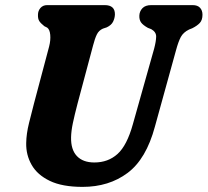

<svg xmlns="http://www.w3.org/2000/svg" viewBox="-20 -720 812 751"><path d="M499.5 -233.5 583 -530Q590.5 -558.5 590.8 -576.8Q591 -595 571.5 -606L558.5 -611Q539 -622 531.8 -632.2Q524.5 -642.5 525 -658.5Q525.5 -675.5 537 -687.8Q548.5 -700 571.5 -700H733.5Q753 -700 762.5 -689.5Q772 -679 772 -662.5Q772 -641.5 761.5 -630.2Q751 -619 732 -609.5L719.5 -604.5Q697 -593.5 687.2 -575.2Q677.5 -557 668.5 -523.5L586 -225Q552 -98 479 -43.5Q406 11 303 11Q223.5 11 174.8 -12.5Q126 -36 103.8 -75Q81.5 -114 82.5 -160.5Q83 -196.5 93.5 -238.8Q104 -281 113 -315.5L172 -537.5Q178.5 -562.5 176.5 -583.8Q174.5 -605 164.5 -612L153.5 -617.5Q139 -629 133.5 -637.8Q128 -646.5 128.5 -662Q128.5 -677.5 138.2 -688.8Q148 -700 164.5 -700H389.5Q430 -700 429.5 -663.5Q429 -648.5 422.2 -635Q415.5 -621.5 397.5 -613L382.5 -608Q366.5 -601 358.8 -585.2Q351 -569.5 344 -542L283.5 -315.5Q271.5 -269.5 265 -238.5Q258.5 -207.5 258 -183Q257 -134.5 280.8 -109.5Q304.5 -84.5 349 -84.5Q403 -84.5 439.8 -117.8Q476.5 -151 499.5 -233.5Z"/></svg>

Font: Fraunces 144pt S100
Style: Bold Italic
Weight: 700
Italic angle: -16°
Version: Version 1.000; ttfautohint (v1.8.3)